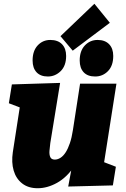

<svg xmlns="http://www.w3.org/2000/svg" viewBox="-20 -984 667 1019"><path d="M180 15Q130 15 97.5 -10.5Q65 -36 52.5 -79Q40 -122 48 -176L89 -441L103 -407L27 -436L43 -536L299 -544L247 -225Q244 -203 242.5 -183Q241 -163 247 -150Q253 -137 271 -137Q286 -137 301 -146.5Q316 -156 328.5 -175.5Q341 -195 351 -224.5Q361 -254 367 -294L405 -540H598L529 -100L507 -133L595 -99L579 0L342 6L370 -144L430 -252Q415 -161 374.5 -101.5Q334 -42 282.5 -13.5Q231 15 180 15ZM485 -578Q445 -578 424 -600.5Q403 -623 403 -663Q403 -714 430.5 -743Q458 -772 498 -772Q537 -772 559 -749.5Q581 -727 581 -687Q581 -635 553 -606.5Q525 -578 485 -578ZM234 -578Q195 -578 174 -600.5Q153 -623 153 -663Q153 -714 180 -743Q207 -772 247 -772Q287 -772 309 -749.5Q331 -727 331 -687Q331 -635 302 -606.5Q273 -578 234 -578ZM366 -715 301 -792 481 -964 563 -863Z"/></svg>

Font: Bitter Thin Black
Style: Italic
Weight: 900
Italic angle: -9°
Version: Version 3.020